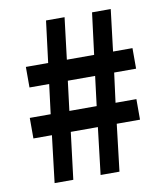

<svg xmlns="http://www.w3.org/2000/svg" viewBox="-83 -807 756 876"><g transform="rotate(-10 295.0 -369.0)"><path d="M99.1 0 125 -217.4H39.2V-312.6H136L153.2 -449.6H62V-544.8H165.3L189.4 -737.6H275.3L251.9 -544.8H378.3L402.6 -737.6H489.2L465.9 -544.8H555.9V-449.6H454.3L436.5 -312.6H533.1V-217.4H425.3L399.6 0H312.2L337.9 -217.4H212.4L185.7 0ZM222.6 -312.6H349.1L366.1 -449.6H239.6Z"/></g></svg>

Font: Noto Sans SC Thin
Style: Regular
Weight: 100
Designer: Ryoko NISHIZUKA 西塚涼子 (kana, bopomofo & ideographs); Paul D. Hunt (Latin, Greek & Cyrillic); Sandoll Communications 산돌커뮤니
Foundry: Adobe
Version: Version 2.004-H2;hotconv 1.0.118;makeotfexe 2.5.65603